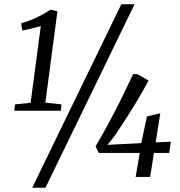

<svg xmlns="http://www.w3.org/2000/svg" viewBox="-20 -835 850 906"><path d="M51 -342.5 124.5 -350 172.5 -712Q157.5 -708 143.8 -704.2Q130 -700.5 115.8 -697.2Q101.5 -694 85 -691L80 -725.5Q96.5 -729.5 115.2 -736.5Q134 -743.5 153 -752.5Q172 -761.5 189 -771.2Q206 -781 219 -789.5L251 -781.5L194 -350.5L270 -342.5L267 -312.5H47.5ZM552.5 -815H615L194.5 51H132ZM620 0 639.5 -113.5H446L431 -144.5Q454 -183 476.5 -224Q499 -265 521.5 -308.2Q544 -351.5 565.5 -396.2Q587 -441 608.5 -485.5H627.5L681 -455Q668.5 -431 653.5 -404.8Q638.5 -378.5 622.2 -351.5Q606 -324.5 589.2 -298.2Q572.5 -272 556.8 -247.8Q541 -223.5 527 -202.5Q517 -189.5 508.8 -178.2Q500.5 -167 486 -151.5L646.5 -159.5L673.5 -285.5L736.5 -300.5L714.5 -163L786 -166.5L778.5 -113.5H706.5L688.5 0Z"/></svg>

Font: Merriweather 24pt SemiCondensed Light
Style: Italic
Weight: 300
Width: 4
Italic angle: -7.8°
Designer: Eben Sorkin
Foundry: Eben Sorkin
Version: Version 2.101